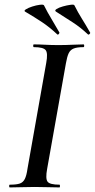

<svg xmlns="http://www.w3.org/2000/svg" viewBox="-20 -819 414 839"><path d="M23 0Q20 0 20 -6Q20 -12 23 -12Q52 -12 66.5 -17Q81 -22 88.5 -37Q96 -52 100 -81L182 -544Q190 -587 179.5 -600Q169 -613 128 -613Q125 -613 125 -619Q125 -625 128 -625Q150 -625 177.5 -623.5Q205 -622 235 -622Q269 -622 296.5 -623.5Q324 -625 345 -625Q348 -625 348 -619Q348 -613 345 -613Q317 -613 302 -607Q287 -601 280 -586Q273 -571 268 -542L186 -81Q178 -38 188 -25Q198 -12 240 -12Q242 -12 242 -6Q242 0 240 0Q218 0 191 -1Q164 -2 131 -2Q101 -2 73.5 -1Q46 0 23 0ZM364 -669Q331 -700 297.5 -721.5Q264 -743 225 -768Q217 -773 227 -779.5Q237 -786 255 -791Q273 -796 288 -798Q303 -800 305 -796Q321 -764 338 -737Q355 -710 373 -678Q376 -675 371.5 -670.5Q367 -666 364 -669ZM230 -669Q197 -700 164 -722Q131 -744 90 -768Q83 -772 93.5 -778.5Q104 -785 121 -790.5Q138 -796 153.5 -798Q169 -800 172 -796Q188 -764 204.5 -737Q221 -710 239 -678Q241 -675 237 -670.5Q233 -666 230 -669Z"/></svg>

Font: Cormorant Light SemiBold
Style: Italic
Weight: 600
Italic angle: -10°
Version: Version 4.000